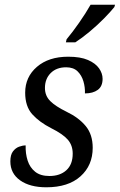

<svg xmlns="http://www.w3.org/2000/svg" viewBox="-20 -786 509 816"><path d="M177 10Q107 10 65.5 -19.5Q24 -49 24 -100Q24 -128 35 -142.5Q46 -157 61 -162.5Q76 -168 89 -168Q88 -133 97.5 -103.5Q107 -74 129.5 -56Q152 -38 190 -38Q235 -38 262 -62.5Q289 -87 289 -133Q289 -168 268.5 -192Q248 -216 198 -241Q147 -267 117 -300.5Q87 -334 87 -392Q87 -459 137 -502Q187 -545 270 -545Q322 -545 354 -531Q386 -517 401 -495.5Q416 -474 416 -451Q416 -419 395.5 -404Q375 -389 341 -389Q342 -415 334.5 -440.5Q327 -466 309.5 -483Q292 -500 261 -500Q220 -500 195.5 -475.5Q171 -451 171 -412Q171 -379 193.5 -356.5Q216 -334 263 -311Q315 -286 344.5 -250Q374 -214 374 -158Q374 -83 322 -36.5Q270 10 177 10ZM260 -606 263 -619Q288 -649 316 -689Q344 -729 365 -766H469L466 -756Q450 -736 422 -707.5Q394 -679 361 -651.5Q328 -624 300 -606Z"/></svg>

Font: Noto Serif SemiCondensed
Style: Italic
Weight: 400
Width: 4
Italic angle: -12°
Designer: Monotype Design Team
Foundry: Monotype Imaging Inc.
Version: Version 2.013